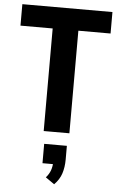

<svg xmlns="http://www.w3.org/2000/svg" viewBox="-64 -749 676 1087"><g transform="rotate(5 274.0 -205.0)"><path d="M201 0V-583H18V-705H530V-583H347V0ZM286 295 236 260Q254 240 262 217Q270 194 270 169L296 182H210V72H339V150Q339 193 327.5 229Q316 265 286 295Z"/></g></svg>

Font: Nunito Sans 10pt Condensed ExtraBold
Style: Regular
Weight: 800
Width: 3
Designer: Vernon Adams
Foundry: Vernon Adams
Version: Version 3.101;gftools[0.9.27]